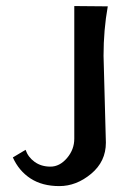

<svg xmlns="http://www.w3.org/2000/svg" viewBox="-20 -612 380 641"><path d="M325.7 -425.8Q325.7 -425.8 333.5 -135.7Q333.5 -72.8 284.2 -31.7Q234.9 9.3 178 9.3Q121.1 9.3 82 -16.1Q43 -41.5 22.9 -86.4L65.4 -111.8Q73.7 -87.4 95.7 -71.5Q117.7 -55.7 148.4 -55.7Q179.2 -55.7 203.6 -84.2Q228 -112.8 228 -148.9V-591.8L339.8 -590.8Q325.7 -512.2 325.7 -425.8Z"/></svg>

Font: Rachana
Style: Bold
Weight: 700
Designer: Hussain KH
Foundry: Hussain KH, Rajeesh K Nambiar, Santhosh Thottingal, Swathanthra Malayalam Computing (http://smc.org.in)
Version: Version 7.0.0+20221109